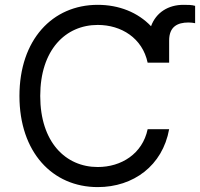

<svg xmlns="http://www.w3.org/2000/svg" viewBox="-20 -757 820 787"><path d="M673.3 -500V-590.9C673.3 -647.7 707.4 -664.8 752.8 -664.8C762.8 -664.8 772.7 -663.4 779.8 -661.9V-733C767 -737.2 748.6 -737.2 731.5 -737.2C670.5 -737.2 619.7 -706.3 599.1 -649.5C545.1 -706.3 467.7 -737.2 380.7 -737.2C194.6 -737.2 59.7 -593.8 59.7 -363.6C59.7 -133.5 194.6 9.9 380.7 9.9C527 9.9 646.3 -78.1 673.3 -227.3H585.2C563.9 -126.4 477.3 -72.4 380.7 -72.4C248.6 -72.4 144.9 -174.7 144.9 -363.6C144.9 -552.6 248.6 -654.8 380.7 -654.8C477.3 -654.8 563.9 -600.9 585.2 -500Z"/></svg>

Font: Magic Ui Pro
Style: Regular
Weight: 400
Designer: Stefan Endress, Andreas Faust
Version: Version 1.000;FEAKit 1.0